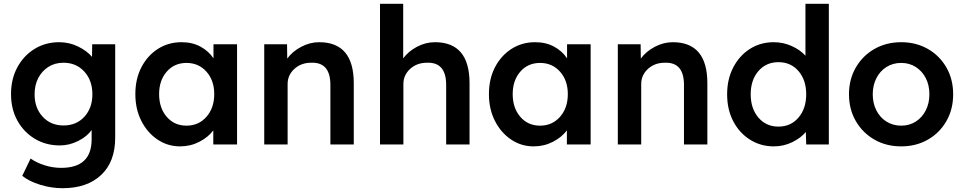

<svg xmlns="http://www.w3.org/2000/svg" viewBox="-20 -760 5072 1010"><path d="M309 230Q250 230 191.5 212Q133 194 97 165L141 74Q172 96 215 109.5Q258 123 302 123Q462 123 462 -27V-76Q438 -42 391.5 -18.5Q345 5 295 5Q221 5 163 -30Q105 -65 71.5 -125.5Q38 -186 38 -265Q38 -344 71 -405.5Q104 -467 161.5 -502.5Q219 -538 291 -538Q345 -538 391.5 -515Q438 -492 464 -461L465 -527H586V-36Q586 91 512 160.5Q438 230 309 230ZM314 -100Q382 -100 424 -146Q466 -192 466 -264Q466 -337 423.5 -383.5Q381 -430 314 -430Q269 -430 235 -408.5Q201 -387 181.5 -350Q162 -313 162 -264Q162 -192 204.5 -146Q247 -100 314 -100Z M927 10Q862 10 808.5 -26Q755 -62 723.5 -124Q692 -186 692 -265Q692 -345 724 -406.5Q756 -468 811 -503Q866 -538 935 -538Q992 -538 1035 -514.5Q1078 -491 1103 -453V-527H1227V0H1102V-74Q1075 -38 1028.5 -14Q982 10 927 10ZM961 -99Q1025 -99 1066 -145.5Q1107 -192 1107 -265Q1107 -337 1066 -383Q1025 -429 961 -429Q897 -429 857 -383Q817 -337 817 -265Q817 -192 857 -145.5Q897 -99 961 -99Z M1370 0V-527H1490L1491 -452Q1518 -489 1564 -513.5Q1610 -538 1659 -538Q1841 -538 1841 -322V0H1718V-313Q1718 -434 1617 -430Q1564 -430 1528.5 -397.5Q1493 -365 1493 -318V0Z M1979 0V-740H2101V-453Q2128 -490 2173.5 -514Q2219 -538 2268 -538Q2450 -538 2450 -322V0H2327V-313Q2327 -434 2226 -430Q2173 -430 2137.5 -397.5Q2102 -365 2102 -318V0Z M2787 10Q2722 10 2668.5 -26Q2615 -62 2583.5 -124Q2552 -186 2552 -265Q2552 -345 2584 -406.5Q2616 -468 2671 -503Q2726 -538 2795 -538Q2852 -538 2895 -514.5Q2938 -491 2963 -453V-527H3087V0H2962V-74Q2935 -38 2888.5 -14Q2842 10 2787 10ZM2821 -99Q2885 -99 2926 -145.5Q2967 -192 2967 -265Q2967 -337 2926 -383Q2885 -429 2821 -429Q2757 -429 2717 -383Q2677 -337 2677 -265Q2677 -192 2717 -145.5Q2757 -99 2821 -99Z M3230 0V-527H3350L3351 -452Q3378 -489 3424 -513.5Q3470 -538 3519 -538Q3701 -538 3701 -322V0H3578V-313Q3578 -434 3477 -430Q3424 -430 3388.5 -397.5Q3353 -365 3353 -318V0Z M4051 10Q3981 10 3925 -25.5Q3869 -61 3837 -122.5Q3805 -184 3805 -264Q3805 -343 3837 -405Q3869 -467 3924.5 -502.5Q3980 -538 4050 -538Q4100 -538 4144.5 -518Q4189 -498 4217 -467V-740H4340V0H4221L4219 -66Q4194 -35 4148.5 -12.5Q4103 10 4051 10ZM4075 -94Q4140 -94 4180.5 -141.5Q4221 -189 4221 -264Q4221 -339 4180.5 -386Q4140 -433 4075 -433Q4010 -433 3969.5 -386Q3929 -339 3929 -264Q3929 -189 3969.5 -141.5Q4010 -94 4075 -94Z M4721 10Q4642 10 4580 -25.5Q4518 -61 4482 -123Q4446 -185 4446 -264Q4446 -343 4482 -405Q4518 -467 4580 -502.5Q4642 -538 4721 -538Q4799 -538 4861 -502.5Q4923 -467 4958.5 -405Q4994 -343 4994 -264Q4994 -185 4958.5 -123Q4923 -61 4861 -25.5Q4799 10 4721 10ZM4721 -99Q4764 -99 4797.5 -120.5Q4831 -142 4850 -179.5Q4869 -217 4869 -264Q4869 -312 4850 -349Q4831 -386 4797.5 -407.5Q4764 -429 4721 -429Q4677 -429 4643 -407.5Q4609 -386 4590 -348.5Q4571 -311 4571 -264Q4571 -217 4590 -179.5Q4609 -142 4643 -120.5Q4677 -99 4721 -99Z"/></svg>

Font: Lexend Deca Medium
Style: Regular
Weight: 500
Designer: Bonnie Shaver-Troup, Thomas Jockin
Foundry: Lexend
Version: Version 1.008; ttfautohint (v1.8.4.7-5d5b)